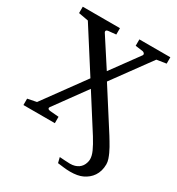

<svg xmlns="http://www.w3.org/2000/svg" viewBox="-203 -797 1032 1122"><g transform="rotate(30 312.5 -236.0)"><path d="M347 156 356 192C383 195 411 200 441 200C475 200 503 195 524 185C571 163 604 121 604 57C604 46 602 35 598 23C583 -22 558 -60 535 -98L365 -364L551 -619L615 -629V-672H406V-629L457 -622C465 -621 476 -611 469 -601L334 -416L212 -604C205 -615 211 -623 224 -624L275 -629V-672H24V-629L90 -617L272 -332L71 -56L11 -44V-1H223V-44L163 -49C151 -50 143 -58 151 -68L305 -280L454 -46C472 -17 485 7 494 27C503 47 507 64 507 79C507 86 506 94 503 103C493 137 464 160 418 160C395 160 369 157 347 156Z"/></g></svg>

Font: Veleka
Style: Regular
Weight: 400
Designer: Stefan Peev, Context Ltd, 2016; SIL International, 1997-2014.
Foundry: Stefan Peev, Context Ltd, 2016
Version: Version 1.000